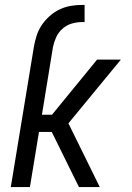

<svg xmlns="http://www.w3.org/2000/svg" viewBox="-20 -763 540 783"><path d="M24 0 118 -571Q122 -594 129 -616.5Q136 -639 149.5 -659.5Q163 -680 182 -697Q201 -714 223 -724.5Q245 -735 268.5 -739Q292 -743 315 -743H325V-673H315Q294 -673 273 -667Q252 -661 235 -646Q218 -631 209 -611Q200 -591 196 -571L151 -295H192L376 -520H473L259 -260L387 0H302L191 -225H139L102 0Z"/></svg>

Font: Iosevka SS18
Style: Italic
Weight: 400
Italic angle: -9°
Monospace: yes
Designer: Belleve Invis
Foundry: Belleve Invis
Version: Version 25.1.1; ttfautohint (v1.8.4)